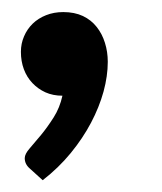

<svg xmlns="http://www.w3.org/2000/svg" viewBox="-20 -164 275 326"><path d="M31 122.5Q22 115 22 104.5Q22 97.5 30.5 87.8Q39 78 49.8 65Q60.5 52 71 35.5Q81.5 19 86 -1.5Q70 -1.5 57.2 -7.2Q44.5 -13 35 -23Q25.5 -33 20.5 -46.5Q15.5 -60 15.5 -76Q15.5 -90 20.8 -102.2Q26 -114.5 35.5 -123.8Q45 -133 58.2 -138.2Q71.5 -143.5 87.5 -143.5Q106.5 -143.5 120.8 -136.8Q135 -130 144.2 -118.2Q153.5 -106.5 158.2 -91.2Q163 -76 163 -59Q163 -35 155.8 -8.5Q148.5 18 134.5 44.5Q120.5 71 100 96Q79.5 121 52.5 142Z"/></svg>

Font: Lato 2
Style: Bold Italic
Weight: 700
Italic angle: -7°
Designer: Lukasz Dziedzic with Adam Twardoch and Botio Nikoltchev
Foundry: tyPoland Lukasz Dziedzic
Version: Version 2.015; 2015-08-06; http://www.latofonts.com/